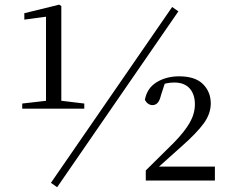

<svg xmlns="http://www.w3.org/2000/svg" viewBox="-20 -757 963 805"><path d="M73.2 -301.3V-322.9L178.1 -334.9H234.1L333.4 -322.9V-301.3ZM172.9 -301.3V-686.9L82 -674.7V-701.6L228.3 -737.5L237.1 -731.5V-301.3ZM591.2 0V-42.4L708.8 -158.6Q753.9 -204.8 775.5 -242.6Q797.1 -280.3 797.1 -319.9Q797.1 -361.6 775.1 -386.3Q753 -411 710.7 -411Q694.9 -411 679.3 -408Q663.7 -405 645.5 -396.1L674.1 -417L655.3 -358.9Q649.5 -334.6 640.5 -325.4Q631.4 -316.3 619.6 -316.3Q600 -316.3 587.4 -338Q596.1 -387.3 636.6 -412.2Q677.1 -437 730.9 -437Q798.4 -437 831 -404.4Q863.7 -371.7 863.7 -323.3Q863.7 -280.4 834.4 -239.9Q805 -199.3 741.4 -143.3L626.2 -40.1L638.9 -68.8L639.7 -58.6H881V0ZM219.6 27.9 193.5 9.6 701.8 -727.7 727.9 -709.4Z"/></svg>

Font: Noto Serif HK ExtraLight
Style: Regular
Weight: 200
Designer: Ryoko NISHIZUKA 西塚涼子 (kana & ideographs); Frank Grießhammer (Latin, Greek & Cyrillic); Wenlong ZHANG 张文龙 (bopomofo); San
Foundry: Adobe
Version: Version 2.002-H1;hotconv 1.1.0;makeotfexe 2.6.0